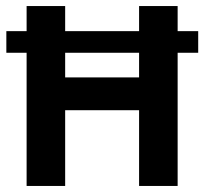

<svg xmlns="http://www.w3.org/2000/svg" viewBox="-20 -615 676 635"><path d="M1 -440.5V-512H635.5V-440.5ZM68 0V-595H195.5V-359H440V-595H567.5V0H440V-250.5H195.5V0Z"/></svg>

Font: Encode Sans SC SemiCondensed SemiBold
Style: Regular
Weight: 600
Width: 4
Designer: Multiple Designers
Foundry: Impallari Type
Version: Version 3.002